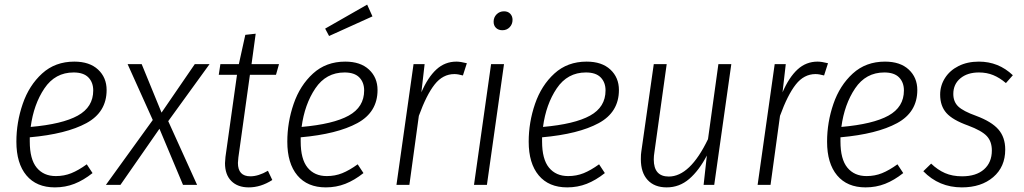

<svg xmlns="http://www.w3.org/2000/svg" viewBox="-20 -801 4438 832"><path d="M109 -206V-188Q109 -111 139 -74.5Q169 -38 222 -38Q258 -38 289 -50.5Q320 -63 356 -89L381 -51Q342 -20 302.5 -4.5Q263 11 218 11Q138 11 94.5 -41Q51 -93 51 -187Q51 -271 78.5 -351Q106 -431 162.5 -482.5Q219 -534 302 -534Q368 -534 405 -499.5Q442 -465 442 -411Q442 -315 354.5 -267.5Q267 -220 109 -206ZM113 -251Q250 -263 317 -300Q384 -337 384 -409Q384 -444 363 -465.5Q342 -487 299 -487Q219 -487 172.5 -418Q126 -349 113 -251Z M888 -523 709 -276 834 0H773L671 -243L502 0H439L642 -281L533 -523H594L680 -313L824 -523Z M1013 -119Q1011 -101 1011 -95Q1011 -37 1065 -37Q1100 -37 1141 -61L1160 -21Q1110 11 1058 11Q1010 11 982.5 -16.5Q955 -44 955 -94Q955 -101 957 -121L1007 -477H928L935 -523H1015L1043 -650L1088 -655L1070 -523H1189L1176 -477H1063Z M1283 -206V-188Q1283 -111 1313 -74.5Q1343 -38 1396 -38Q1432 -38 1463 -50.5Q1494 -63 1530 -89L1555 -51Q1516 -20 1476.5 -4.5Q1437 11 1392 11Q1312 11 1268.5 -41Q1225 -93 1225 -187Q1225 -271 1252.5 -351Q1280 -431 1336.5 -482.5Q1393 -534 1476 -534Q1542 -534 1579 -499.5Q1616 -465 1616 -411Q1616 -315 1528.5 -267.5Q1441 -220 1283 -206ZM1287 -251Q1424 -263 1491 -300Q1558 -337 1558 -409Q1558 -444 1537 -465.5Q1516 -487 1473 -487Q1393 -487 1346.5 -418Q1300 -349 1287 -251ZM1571 -781 1594 -730 1406 -645 1389 -677Z M2003 -527 1986 -474Q1964 -480 1949 -480Q1899 -480 1863.5 -435Q1828 -390 1795 -299L1754 0H1698L1772 -523H1820L1806 -401Q1834 -466 1871 -500Q1908 -534 1958 -534Q1975 -534 2003 -527Z M2164 -523 2090 0H2034L2108 -523ZM2119 -707Q2119 -726 2132 -739Q2145 -752 2164 -752Q2181 -752 2191 -741.5Q2201 -731 2201 -715Q2201 -696 2188.5 -683Q2176 -670 2157 -670Q2140 -670 2129.5 -680Q2119 -690 2119 -707Z M2329 -206V-188Q2329 -111 2359 -74.5Q2389 -38 2442 -38Q2478 -38 2509 -50.5Q2540 -63 2576 -89L2601 -51Q2562 -20 2522.5 -4.5Q2483 11 2438 11Q2358 11 2314.5 -41Q2271 -93 2271 -187Q2271 -271 2298.5 -351Q2326 -431 2382.5 -482.5Q2439 -534 2522 -534Q2588 -534 2625 -499.5Q2662 -465 2662 -411Q2662 -315 2574.5 -267.5Q2487 -220 2329 -206ZM2333 -251Q2470 -263 2537 -300Q2604 -337 2604 -409Q2604 -444 2583 -465.5Q2562 -487 2519 -487Q2439 -487 2392.5 -418Q2346 -349 2333 -251Z M2757 -111Q2757 -133 2759 -144L2813 -523H2869L2816 -143Q2813 -125 2813 -110Q2813 -36 2878 -36Q2970 -36 3048 -198L3093 -523H3149L3075 0H3029L3043 -127Q3009 -62 2966.5 -25.5Q2924 11 2869 11Q2816 11 2786.5 -21Q2757 -53 2757 -111Z M3568 -527 3551 -474Q3529 -480 3514 -480Q3464 -480 3428.5 -435Q3393 -390 3360 -299L3319 0H3263L3337 -523H3385L3371 -401Q3399 -466 3436 -500Q3473 -534 3523 -534Q3540 -534 3568 -527Z M3622 -206V-188Q3622 -111 3652 -74.5Q3682 -38 3735 -38Q3771 -38 3802 -50.5Q3833 -63 3869 -89L3894 -51Q3855 -20 3815.5 -4.5Q3776 11 3731 11Q3651 11 3607.5 -41Q3564 -93 3564 -187Q3564 -271 3591.5 -351Q3619 -431 3675.5 -482.5Q3732 -534 3815 -534Q3881 -534 3918 -499.5Q3955 -465 3955 -411Q3955 -315 3867.5 -267.5Q3780 -220 3622 -206ZM3626 -251Q3763 -263 3830 -300Q3897 -337 3897 -409Q3897 -444 3876 -465.5Q3855 -487 3812 -487Q3732 -487 3685.5 -418Q3639 -349 3626 -251Z M4369 -475 4339 -441Q4312 -464 4284 -475.5Q4256 -487 4222 -487Q4172 -487 4141.5 -461.5Q4111 -436 4111 -394Q4111 -360 4132.5 -339.5Q4154 -319 4210 -299Q4277 -274 4306.5 -240Q4336 -206 4336 -153Q4336 -78 4284 -33.5Q4232 11 4148 11Q4049 11 3981 -59L4015 -92Q4043 -65 4075 -51Q4107 -37 4149 -37Q4210 -37 4244 -67Q4278 -97 4278 -149Q4278 -188 4256 -211.5Q4234 -235 4175 -257Q4108 -281 4081 -311.5Q4054 -342 4054 -391Q4054 -430 4075 -463Q4096 -496 4134 -515Q4172 -534 4222 -534Q4307 -534 4369 -475Z"/></svg>

Font: Fira Sans Condensed Light
Style: Italic
Weight: 300
Width: 3
Italic angle: -8°
Designer: Carrois Corporate & Edenspiekermann AG
Foundry: Carrois Corporate GbR & Edenspiekermann AG
Version: Version 4.203